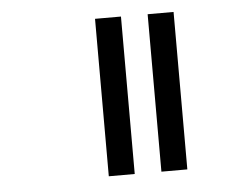

<svg xmlns="http://www.w3.org/2000/svg" viewBox="-39 -643 634 509"><g transform="rotate(-5 278.0 -388.5)"><path d="M231 -179V-598H300V-179ZM371 -179V-598H440V-179Z"/></g></svg>

Font: Ekushey Lal Sabuj Normal
Style: Regular
Weight: 400
Designer: Al Mamun Sumon
Foundry: Al Mamun Sumon
Version: Version 1.0